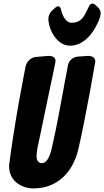

<svg xmlns="http://www.w3.org/2000/svg" viewBox="-20 -1034 582 1072"><path d="M250 -927C253 -863 300 -779 371 -779C432 -779 481 -823 514 -883L522 -899C532 -918 542 -943 542 -958C542 -966 540 -981 527 -993C523 -997 518 -1001 513 -1006L512 -1007C507 -1012 501 -1014 496 -1014C489 -1014 482 -1009 477 -999L458 -960C439 -925 420 -907 379 -907C347 -907 327 -951 321 -979C318 -992 313 -999 306 -999C300 -999 295 -997 290 -992L282 -985C280 -984 278 -982 276 -980L270 -974C257 -961 250 -946 250 -927ZM110 -596C104 -563 96 -520 86 -467C67 -362 40 -189 32 -120C31 -119 31 -116 31 -112V-104C31 -21 105 18 165 18C299 18 384 -69 416 -195C435 -272 466 -434 484 -532L510 -678C511 -683 512 -687 512 -690C512 -715 492 -722 471 -722L415 -718C386 -715 364 -696 359 -668L351 -623C344 -592 339 -562 334 -533C310 -405 297 -331 276 -238C268 -206 257 -123 212 -123C196 -123 184 -139 184 -160C184 -187 192 -224 197 -245C199 -256 202 -270 206 -287L252 -508C259 -541 266 -575 274 -612L288 -680C289 -685 290 -689 290 -693C290 -717 270 -722 250 -722L181 -716C152 -713 130 -692 123 -664Z"/></svg>

Font: Bangerz
Style: Bold
Weight: 700
Designer: vernon adams
Foundry: Vernon Adams
Version: Version 2.10;December 28, 2023;FontCreator 13.0.0.2683 64-bi